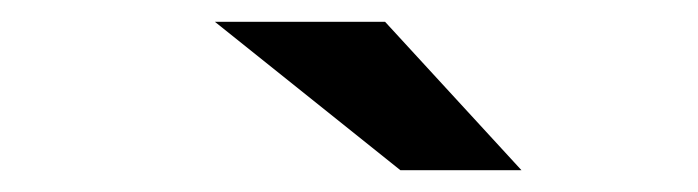

<svg xmlns="http://www.w3.org/2000/svg" viewBox="-20 -758 640 176"><path d="M347 -602 177 -738H333L458 -602Z"/></svg>

Font: Red Hat Mono SemiBold
Style: Italic
Weight: 600
Italic angle: -12°
Monospace: yes
Designer: Pentagram, MCKL
Foundry: MCKL
Version: Version 1.030